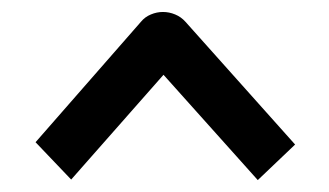

<svg xmlns="http://www.w3.org/2000/svg" viewBox="-20 -676 556 324"><path d="M415 -372.1 255.9 -549.8 100.1 -373 40 -436 217.8 -639.2Q224.6 -647.5 234.6 -651.6Q244.6 -655.8 254.9 -655.8Q265.6 -655.8 275.6 -651.6Q285.6 -647.5 293 -639.2L478 -432.1Z"/></svg>

Font: Bruno Ace SC
Style: Regular
Weight: 400
Designer: Astigmatic (AOETI)
Foundry: Astigmatic (AOETI)
Version: Version 1.000